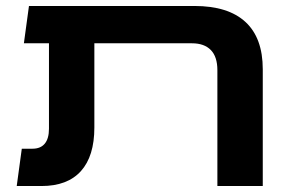

<svg xmlns="http://www.w3.org/2000/svg" viewBox="-20 -623 945 643"><path d="M708 0V-388Q708 -433 686 -455.5Q664 -478 623 -478H144V-603H631Q744 -603 802 -549.5Q860 -496 860 -391V0ZM36 0 53 -125H89Q116 -125 130 -142Q144 -159 144 -192V-574H296V-196Q296 -100 251 -50Q206 0 119 0ZM60 -478 77 -603H237V-478Z"/></svg>

Font: Noto Sans Hebrew Thin
Style: Bold
Weight: 700
Version: Version 3.001